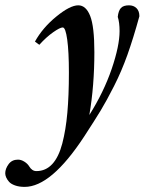

<svg xmlns="http://www.w3.org/2000/svg" viewBox="-99 -465 549 729"><path d="M-5.4 244.6Q-26.4 244.6 -42 239Q-57.6 233.4 -64.9 224.9Q-72.3 216.3 -75.7 208.3Q-79.1 200.2 -79.1 192.9Q-79.1 175.8 -66.4 158.4Q-53.7 141.1 -30.8 141.1Q-18.6 141.1 -6.3 148.9Q5.9 156.7 11.7 166.5Q22.5 184.6 39.1 184.6Q74.7 184.6 99.4 158Q124 131.3 137.5 79.8Q150.9 28.3 156.7 -36.6Q162.6 -101.6 162.6 -189Q162.6 -269 156.2 -314.9Q149.9 -360.8 139.2 -360.8Q128.9 -360.8 102.8 -342.5Q76.7 -324.2 50.3 -294.9L33.7 -307.1Q63 -359.9 115 -402.3Q167 -444.8 198.2 -444.8Q227.5 -444.8 243.4 -404.5Q259.3 -364.3 259.3 -267.1Q259.3 -139.2 240.2 -28.3Q294.9 -115.2 325 -203.1Q355 -291 355 -346.7Q355 -379.9 348.1 -400.9Q350.6 -424.3 360.1 -434.6Q369.6 -444.8 390.6 -444.8Q408.2 -444.8 419.2 -434.1Q430.2 -423.3 430.2 -403.3Q407.2 -319.8 384.8 -256.8Q362.3 -193.8 334 -138.2Q305.7 -82.5 283.7 -46.1Q261.7 -9.8 220.7 53.2Q95.2 244.6 -5.4 244.6Z"/></svg>

Font: Elstob
Style: Bold Italic
Weight: 700
Italic angle: -20°
Designer: Peter S. Baker
Version: Version 1.015